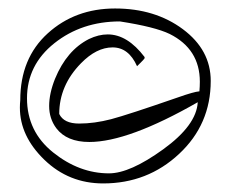

<svg xmlns="http://www.w3.org/2000/svg" viewBox="-20 -427 551 448"><path d="M220.7 1Q140.6 1 83.5 -54.2Q26.4 -109.4 26.4 -175.8Q26.4 -184.6 27.3 -193.4Q27.3 -291 91.3 -349.1Q155.3 -407.2 248.5 -407.2Q341.8 -407.2 406.7 -358.9Q471.7 -310.5 471.7 -238.3Q471.7 -136.7 397.9 -67.9Q324.2 1 220.7 1ZM188.5 -95.7Q135.7 -95.7 111.3 -127.9Q94.7 -150.4 94.7 -179.7Q94.7 -209 108.4 -243.2Q135.7 -309.6 187.5 -335.9Q210 -346.7 231.4 -346.7Q277.3 -346.7 317.4 -293.9V-291Q316.4 -289.1 308.6 -281.2L299.8 -272.5Q280.3 -316.4 242.7 -316.4Q205.1 -316.4 168.9 -279.3Q118.2 -227.5 118.2 -161.1Q128.9 -138.7 164.6 -138.7Q200.2 -138.7 239.3 -148.9Q278.3 -159.2 396.5 -200.2Q432.6 -212.9 445.3 -213.9Q446.3 -225.6 446.3 -236.3Q446.3 -312.5 376 -347.7Q341.8 -364.3 259.8 -377Q170.9 -377 106.9 -326.2Q43 -275.4 43 -197.8Q43 -120.1 104 -71.3Q165 -22.5 234.4 -22.5Q283.2 -22.5 360.8 -78.6Q438.5 -134.8 441.4 -188.5Q279.3 -95.7 188.5 -95.7Z"/></svg>

Font: Dawning of a New Day
Style: Regular
Weight: 400
Designer: Kimberly Geswein
Foundry: Kimberly Geswein
Version: Version 1.002 2010